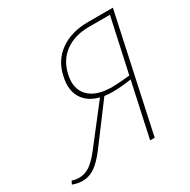

<svg xmlns="http://www.w3.org/2000/svg" viewBox="-171 -799 934 946"><g transform="rotate(-30 295.5 -325.5)"><path d="M450 -658H591L449 0H423L490 -308Q432 -299 384 -299Q360 -299 337 -302L176 -87Q139 -38 106.5 -15.5Q74 7 34 7Q10 7 -20 -4L-11 -22Q8 -15 28 -15Q63 -15 92.5 -36Q122 -57 156 -102L315 -307Q251 -323 223 -370Q195 -417 211 -486Q227 -567 290.5 -612.5Q354 -658 450 -658ZM393 -321Q429 -321 494 -328L561 -635H443Q360 -635 306 -595.5Q252 -556 236 -484Q219 -408 261 -364.5Q303 -321 393 -321Z"/></g></svg>

Font: EauTestText Extralight
Style: Italic
Weight: 250
Italic angle: -12°
Designer: Christian Thalmann (Catharsis Fonts)
Version: Version 0.001;PS 000.001;hotconv 1.0.88;makeotf.lib2.5.64775